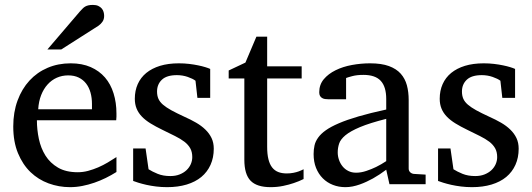

<svg xmlns="http://www.w3.org/2000/svg" viewBox="-20 -753 2175 785"><path d="M456.1 -49.8Q435.1 -36.6 412.4 -25.4Q389.6 -14.2 365.5 -5.9Q341.3 2.4 316.4 7.3Q291.5 12.2 266.1 12.2Q220.7 12.2 178.7 -3.2Q136.7 -18.6 104.7 -49.3Q72.8 -80.1 53.5 -126.7Q34.2 -173.3 34.2 -235.8Q34.2 -294.4 51.8 -342Q69.3 -389.6 100.6 -423.6Q131.8 -457.5 174.8 -475.8Q217.8 -494.1 269 -494.1Q315.4 -494.1 350.6 -478.8Q385.7 -463.4 409.2 -436.3Q432.6 -409.2 444.3 -371.3Q456.1 -333.5 456.1 -289.1V-275.9Q456.1 -268.1 455.1 -261.2H130.9Q130.9 -223.1 138.9 -185.1Q147 -147 166 -116.7Q185.1 -86.4 217.3 -67.6Q249.5 -48.8 297.9 -48.8Q319.3 -48.8 340.3 -54.4Q361.3 -60.1 381.6 -68.8Q401.9 -77.6 420.4 -88.6Q439 -99.6 456.1 -110.8ZM356 -328.1Q356 -353 350.1 -374.3Q344.2 -395.5 332.3 -411.1Q320.3 -426.8 302 -435.8Q283.7 -444.8 258.8 -444.8Q233.9 -444.8 212.4 -435.3Q190.9 -425.8 174.6 -407.7Q158.2 -389.6 148.2 -364Q138.2 -338.4 136.2 -306.2H356ZM405.8 -688Q405.8 -674.3 399.2 -664.6Q392.6 -654.8 382.8 -647.9L230.5 -550.8H173.8L306.6 -706.1Q312.5 -712.4 317.4 -717.5Q322.3 -722.7 328.1 -726.1Q334 -729.5 341.6 -731.2Q349.1 -732.9 359.9 -732.9Q373 -732.9 381.8 -728.8Q390.6 -724.6 396 -718.3Q401.4 -711.9 403.6 -703.9Q405.8 -695.8 405.8 -688Z M854 -145Q854 -108.4 840.8 -79.1Q827.6 -49.8 803.2 -29.5Q778.8 -9.3 743.2 1.5Q707.5 12.2 663.1 12.2Q640.1 12.2 618.4 9.5Q596.7 6.8 578.4 2.7Q560.1 -1.5 545.9 -5.9Q531.7 -10.3 524.4 -13.2V-146H575.2L587.4 -61Q602.5 -51.3 624.8 -42.2Q647 -33.2 676.3 -33.2Q697.8 -33.2 714.4 -39.8Q731 -46.4 742.4 -57.1Q753.9 -67.9 760 -81.8Q766.1 -95.7 766.1 -110.8Q766.1 -131.8 757.8 -146.7Q749.5 -161.6 733.9 -173.6Q718.3 -185.5 695.6 -196.8Q672.9 -208 644 -222.2Q616.7 -235.4 595.7 -248.3Q574.7 -261.2 560.3 -276.1Q545.9 -291 538.6 -308.8Q531.2 -326.7 531.2 -349.1Q531.2 -382.3 543.2 -409.2Q555.2 -436 578.1 -454.8Q601.1 -473.6 634.5 -483.9Q668 -494.1 711.4 -494.1Q733.4 -494.1 753.4 -491.7Q773.4 -489.3 790 -485.8Q806.6 -482.4 819.3 -478.5Q832 -474.6 839.4 -471.2V-353H787.1L779.3 -422.9Q768.6 -431.2 747.6 -438.5Q726.6 -445.8 703.1 -445.8Q661.6 -445.8 641.8 -427Q622.1 -408.2 622.1 -378.9Q622.1 -361.8 627.7 -349.1Q633.3 -336.4 646.2 -325.2Q659.2 -314 680.4 -302.2Q701.7 -290.5 733.4 -275.9Q759.8 -264.2 781.7 -251.5Q803.7 -238.8 819.8 -223.1Q835.9 -207.5 845 -188.5Q854 -169.4 854 -145Z M1221.2 -21Q1202.6 -11.7 1180.7 -4.4Q1162.1 2 1137.7 7.1Q1113.3 12.2 1086.4 12.2Q1029.8 12.2 1004.4 -14.2Q979 -40.5 979 -100.1V-432.1H915V-464.8L983.4 -497.1L1028.3 -603H1072.3V-481.9H1213.4V-432.1H1072.3V-152.8Q1072.3 -123 1077.4 -102.3Q1082.5 -81.5 1092.5 -68.6Q1102.5 -55.7 1117.4 -49.8Q1132.3 -43.9 1152.3 -43.9Q1167 -43.9 1179.4 -46.4Q1191.9 -48.8 1201.2 -52.2Q1211.9 -56.2 1221.2 -61Z M1559.1 -267.1Q1491.7 -250 1452.1 -233.4Q1412.6 -216.8 1392.3 -200Q1372.1 -183.1 1366.5 -165.8Q1360.8 -148.4 1360.8 -129.9Q1360.8 -114.3 1366 -99.4Q1371.1 -84.5 1380.6 -72.8Q1390.1 -61 1404.1 -54Q1418 -46.9 1436 -46.9Q1456.1 -46.9 1477.8 -54.2Q1499.5 -61.5 1517.6 -70.3Q1538.6 -80.6 1559.1 -94.2ZM1572.3 0 1559.1 -59.1Q1532.7 -39.1 1504.9 -23.4Q1492.7 -16.6 1479 -10.3Q1465.3 -3.9 1450.9 1.2Q1436.5 6.3 1421.6 9.3Q1406.7 12.2 1392.1 12.2Q1364.7 12.2 1341.1 2.9Q1317.4 -6.3 1299.8 -23.9Q1282.2 -41.5 1272.2 -66.4Q1262.2 -91.3 1262.2 -123Q1262.2 -141.6 1265.9 -158.2Q1269.5 -174.8 1280.8 -190.4Q1292 -206.1 1312.3 -220.5Q1332.5 -234.9 1365.5 -249Q1398.4 -263.2 1446 -277.1Q1493.7 -291 1559.1 -305.2V-348.1Q1559.1 -398.4 1536.6 -422.6Q1514.2 -446.8 1465.8 -446.8Q1439.5 -446.8 1420.9 -441.9Q1402.3 -437 1395 -434.1V-347.2H1322.3Q1315.4 -347.2 1308.8 -348.1Q1302.2 -349.1 1296.9 -352.3Q1291.5 -355.5 1288.3 -361.1Q1285.2 -366.7 1285.2 -376Q1285.2 -406.7 1303.7 -429Q1322.3 -451.2 1352.1 -465.8Q1381.8 -480.5 1418.9 -487.3Q1456.1 -494.1 1493.2 -494.1Q1539.6 -494.1 1570.1 -482.9Q1600.6 -471.7 1618.4 -451.7Q1636.2 -431.6 1643.6 -404.3Q1650.9 -377 1650.9 -344.2V-64Q1650.9 -54.7 1657 -48.8Q1663.1 -43 1671.9 -42L1720.2 -39.1V0Z M2100.6 -145Q2100.6 -108.4 2087.4 -79.1Q2074.2 -49.8 2049.8 -29.5Q2025.4 -9.3 1989.7 1.5Q1954.1 12.2 1909.7 12.2Q1886.7 12.2 1865 9.5Q1843.3 6.8 1825 2.7Q1806.6 -1.5 1792.5 -5.9Q1778.3 -10.3 1771 -13.2V-146H1821.8L1834 -61Q1849.1 -51.3 1871.3 -42.2Q1893.6 -33.2 1922.9 -33.2Q1944.3 -33.2 1960.9 -39.8Q1977.5 -46.4 1989 -57.1Q2000.5 -67.9 2006.6 -81.8Q2012.7 -95.7 2012.7 -110.8Q2012.7 -131.8 2004.4 -146.7Q1996.1 -161.6 1980.5 -173.6Q1964.8 -185.5 1942.1 -196.8Q1919.4 -208 1890.6 -222.2Q1863.3 -235.4 1842.3 -248.3Q1821.3 -261.2 1806.9 -276.1Q1792.5 -291 1785.2 -308.8Q1777.8 -326.7 1777.8 -349.1Q1777.8 -382.3 1789.8 -409.2Q1801.8 -436 1824.7 -454.8Q1847.7 -473.6 1881.1 -483.9Q1914.6 -494.1 1958 -494.1Q1980 -494.1 2000 -491.7Q2020 -489.3 2036.6 -485.8Q2053.2 -482.4 2065.9 -478.5Q2078.6 -474.6 2085.9 -471.2V-353H2033.7L2025.9 -422.9Q2015.1 -431.2 1994.1 -438.5Q1973.1 -445.8 1949.7 -445.8Q1908.2 -445.8 1888.4 -427Q1868.7 -408.2 1868.7 -378.9Q1868.7 -361.8 1874.3 -349.1Q1879.9 -336.4 1892.8 -325.2Q1905.8 -314 1927 -302.2Q1948.2 -290.5 1980 -275.9Q2006.3 -264.2 2028.3 -251.5Q2050.3 -238.8 2066.4 -223.1Q2082.5 -207.5 2091.6 -188.5Q2100.6 -169.4 2100.6 -145Z"/></svg>

Font: BabelStone Ogham
Style: Regular
Weight: 400
Designer: Andrew West
Foundry: BabelStone
Version: Version 2.02 March 14, 2022